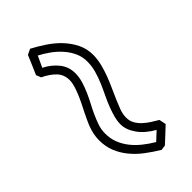

<svg xmlns="http://www.w3.org/2000/svg" viewBox="-6 -580 632 632"><g transform="rotate(45 310.5 -263.5)"><path d="M121.6 -172.4Q105 -179.7 88.6 -186.8Q72.3 -193.8 55.7 -200.7Q53.2 -205.6 51 -210.4Q48.8 -215.3 46.4 -220.2Q58.6 -243.2 74.2 -266.8Q89.8 -290.5 109.9 -309.6Q129.9 -328.6 154.3 -340.8Q178.7 -353 208 -353Q229.5 -352.5 249.8 -347.4Q270 -342.3 289.6 -335Q309.1 -327.6 328.4 -318.8Q347.7 -310.1 366.7 -301.8Q381.3 -295.4 397.7 -289.3Q414.1 -283.2 430.7 -283.2Q445.8 -283.2 458 -290Q470.2 -296.9 480.2 -307.6Q490.2 -318.4 498.3 -331.1Q506.3 -343.8 513.2 -355.5Q519 -356.4 525.1 -357.9Q531.2 -359.4 537.1 -360.4Q549.3 -347.7 561.3 -334.7Q573.2 -321.8 585.4 -308.6Q586.4 -304.2 586.7 -299.8Q586.9 -295.4 587.9 -291Q572.8 -265.6 555.7 -243.2Q538.6 -220.7 518.1 -203.9Q497.6 -187 473.4 -177.2Q449.2 -167.5 420.4 -167.5Q405.8 -167.5 392.8 -170.2Q379.9 -172.9 367.9 -177.2Q356 -181.6 344.2 -187.3Q332.5 -192.9 320.3 -198.7Q307.6 -205.1 293.5 -212.2Q279.3 -219.2 265.1 -225.1Q251 -231 237.3 -235.1Q223.6 -239.3 211.4 -239.3Q185.5 -239.3 168.5 -222.7Q151.4 -206.1 138.7 -179.2ZM119.1 -204.1Q133.3 -232.4 156 -250.5Q178.7 -268.6 208.5 -268.6Q226.6 -268.6 244.9 -263.2Q263.2 -257.8 281.2 -249.8Q299.3 -241.7 316.4 -232.7Q333.5 -223.6 348.6 -216.8Q365.7 -209 382.8 -203.1Q399.9 -197.3 418.9 -197.3Q442.4 -197.3 462.2 -205.1Q481.9 -212.9 499 -226.3Q516.1 -239.7 530.5 -257.8Q544.9 -275.9 557.1 -296.4Q550.3 -303.7 543.5 -311Q536.6 -318.4 529.8 -325.7Q510.7 -291.5 484.4 -272.9Q458 -254.4 432.6 -254.4Q418 -254.4 402.3 -258.5Q386.7 -262.7 369.6 -269Q351.1 -275.9 331.5 -285.4Q312 -294.9 292 -303.5Q272 -312 251.2 -317.9Q230.5 -323.7 209.5 -323.7Q187 -323.7 167.5 -314.7Q147.9 -305.7 131.6 -291Q115.2 -276.4 102.3 -258.3Q89.4 -240.2 80.1 -222.2Z"/></g></svg>

Font: XB Kayhan Pook
Style: Regular
Weight: 700
Designer: Behnam
Foundry: Irmug
Version: Version 7.300 2009